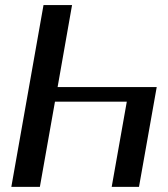

<svg xmlns="http://www.w3.org/2000/svg" viewBox="-20 -722 658 752"><path d="M524.4 9.8H417.5L476.6 -323.7H195.3L136.2 9.8H24.4L150.4 -702.1H262.2L205.6 -380.9H593.8Z"/></svg>

Font: Kelvinch
Style: Bold Italic
Weight: 700
Italic angle: -10°
Designer: Paul James Miller
Foundry: High-Logic / Made with FontCreator
Version: Version 3.30 September 23, 2016